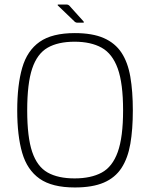

<svg xmlns="http://www.w3.org/2000/svg" viewBox="-20 -821 663 847"><path d="M56 -334Q56 -446 78 -522Q100 -598 155 -636.5Q210 -675 310 -675Q388 -675 438 -653Q488 -631 516 -588.5Q544 -546 555 -482Q566 -418 566 -334Q566 -250 555 -186.5Q544 -123 516 -80Q488 -37 438 -15.5Q388 6 310 6Q210 6 155 -32.5Q100 -71 78 -146.5Q56 -222 56 -334ZM100 -334Q100 -216 122 -151Q144 -86 190 -60Q236 -34 309 -34Q381 -34 428.5 -59.5Q476 -85 499.5 -150.5Q523 -216 523 -334Q523 -453 499.5 -518.5Q476 -584 428.5 -610.5Q381 -637 309 -637Q236 -637 190 -610.5Q144 -584 122 -518.5Q100 -453 100 -334ZM319 -721Q317 -721 315.5 -722Q314 -723 311 -724L235 -797Q234 -799 234.5 -800Q235 -801 237 -801H275Q278 -801 280 -800Q282 -799 285 -797L349 -726Q350 -724 350 -722.5Q350 -721 347 -721Z"/></svg>

Font: Glory ExtraLight
Style: Regular
Weight: 250
Version: Version 1.011